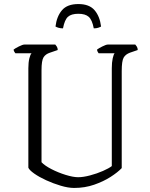

<svg xmlns="http://www.w3.org/2000/svg" viewBox="-20 -928 740 948"><path d="M346 0Q317 0 280 -11Q243 -22 208 -38Q173 -54 149 -71Q125 -88 120 -100V-591Q120 -620 125 -640Q130 -660 136 -665H56Q54 -667 51 -672Q48 -677 47 -683Q54 -689 73 -698.5Q92 -708 100 -708H253Q256 -705 260.5 -698Q265 -691 265 -681L227 -668Q205 -661 195 -645Q185 -629 185 -581V-127Q201 -110 234 -93Q267 -76 304 -64.5Q341 -53 366 -53Q391 -53 425 -62Q459 -71 488.5 -84Q518 -97 532 -108V-591Q532 -620 536.5 -640Q541 -660 546 -665H467Q465 -668 462.5 -672Q460 -676 459 -683Q466 -689 485 -698.5Q504 -708 512 -708H648Q651 -705 655.5 -698Q660 -691 660 -681L622 -668Q600 -660 590.5 -643.5Q581 -627 581 -577V-98Q561 -77 526 -54.5Q491 -32 445 -16Q399 0 346 0ZM367 -908Q421 -908 447 -877.5Q473 -847 479 -797Q474 -794 465 -791Q456 -788 443 -788Q435 -830 418 -845Q401 -860 367 -860Q332 -860 315.5 -845Q299 -830 291 -788Q278 -788 268.5 -791Q259 -794 254 -797Q260 -847 286 -877.5Q312 -908 367 -908Z"/></svg>

Font: Texturina 72pt ExtraLight
Style: Regular
Weight: 200
Designer: Guillermo Torres Carreño
Foundry: Omnibus-Type
Version: Version 1.002; ttfautohint (v1.8.3)